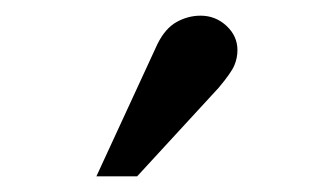

<svg xmlns="http://www.w3.org/2000/svg" viewBox="-20 -775 414 245"><path d="M103 -550 181 -719Q191 -739 205.5 -747Q220 -755 236 -755Q255 -755 269 -742Q283 -729 283 -711Q283 -701 279 -691.5Q275 -682 259 -663L155 -550Z"/></svg>

Font: Frank Ruhl Libre ExtraBold
Style: Regular
Weight: 800
Designer: Yanek Iontef
Foundry: Fontef
Version: Version 6.003;gftools[0.9.30]